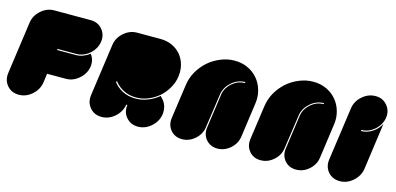

<svg xmlns="http://www.w3.org/2000/svg" viewBox="-78 -1422 3969 1923"><g transform="rotate(15 1906.0 -460.5)"><path d="M757.8 -590.8Q777.3 -567.4 786.1 -535.2Q794.9 -502.9 790 -465.8Q778.3 -390.6 717.8 -337.9Q657.2 -284.2 582 -284.2Q516.6 -284.2 387.7 -284.2Q383.8 -252.9 375 -190.4Q363.3 -115.2 302.7 -61.5Q242.2 -7.8 167 -7.8Q90.8 -7.8 44.9 -61.5Q7.8 -104.5 7.8 -163.1Q7.8 -175.8 9.8 -190.4Q35.2 -371.1 85.9 -734.4Q96.7 -808.6 157.2 -862.3Q217.8 -916 293.9 -916Q418.9 -916 669.9 -916Q745.1 -916 791 -863.3Q829.1 -819.3 829.1 -761.7Q829.1 -748 827.1 -734.4Q821.3 -696.3 802.7 -663.1Q783.2 -629.9 754.9 -605.5Q726.6 -580.1 691.4 -566.4Q656.2 -551.8 619.1 -551.8Q553.7 -551.8 424.8 -551.8Q423.8 -547.9 422.9 -540Q487.3 -540 617.2 -540Q655.3 -540 691.4 -553.7Q726.6 -567.4 757.8 -590.8Z M1538.1 -373Q1489.3 -332 1429.7 -308.6Q1371.1 -285.2 1307.6 -285.2Q1236.3 -285.2 1178.7 -314.5Q1121.1 -343.8 1084 -392.6Q1081.1 -390.6 1074.2 -384.8Q1111.3 -334 1170.9 -303.7Q1230.5 -273.4 1304.7 -273.4Q1371.1 -273.4 1432.6 -297.9Q1495.1 -322.3 1544.9 -364.3Q1555.7 -351.6 1576.2 -328.1Q1596.7 -303.7 1606.4 -265.6Q1615.2 -227.5 1610.4 -190.4Q1598.6 -115.2 1538.1 -61.5Q1477.5 -7.8 1402.3 -7.8Q1326.2 -7.8 1280.3 -61.5Q1234.4 -114.3 1245.1 -190.4Q1241.2 -190.4 1233.4 -190.4Q1221.7 -115.2 1161.1 -61.5Q1100.6 -7.8 1025.4 -7.8Q949.2 -7.8 903.3 -61.5Q866.2 -104.5 866.2 -163.1Q866.2 -175.8 868.2 -190.4Q893.6 -371.1 944.3 -733.4Q955.1 -807.6 1015.6 -861.3Q1076.2 -915 1152.3 -915Q1233.4 -915 1395.5 -915Q1460 -915 1514.6 -890.6Q1568.4 -866.2 1605.5 -823.2Q1641.6 -780.3 1658.2 -722.7Q1668.9 -685.5 1668.9 -644.5Q1668.9 -623 1666 -599.6Q1657.2 -535.2 1625 -479.5Q1593.8 -422.9 1545.9 -379.9Q1543.9 -377.9 1538.1 -373Z M1758.8 -536.1Q1769.5 -611.3 1806.6 -676.8Q1844.7 -742.2 1899.4 -791Q1955.1 -839.8 2025.4 -868.2Q2094.7 -897.5 2169.9 -897.5Q2245.1 -897.5 2306.6 -869.1Q2368.2 -840.8 2410.2 -791Q2452.1 -742.2 2470.7 -676.8Q2483.4 -633.8 2483.4 -586.9Q2483.4 -562.5 2479.5 -536.1Q2462.9 -417 2429.7 -178.7Q2418.9 -105.5 2360.4 -53.7Q2300.8 -2 2227.5 -2Q2154.3 -2 2109.4 -53.7Q2065.4 -105.5 2075.2 -178.7Q2091.8 -299.8 2126 -540Q2139.6 -609.4 2197.3 -658.2Q2254.9 -707 2326.2 -707Q2326.2 -710.9 2328.1 -717.8Q2253.9 -717.8 2192.4 -667Q2130.9 -616.2 2115.2 -543Q2097.7 -420.9 2062.5 -177.7Q2052.7 -104.5 1993.2 -52.7Q1934.6 -1 1860.4 -1Q1787.1 -1 1742.2 -52.7Q1706.1 -95.7 1706.1 -152.3Q1706.1 -165 1708 -177.7Q1724.6 -296.9 1758.8 -536.1Z M2574.2 -536.1Q2585 -611.3 2622.1 -676.8Q2660.2 -742.2 2714.8 -791Q2770.5 -839.8 2840.8 -868.2Q2910.2 -897.5 2985.4 -897.5Q3060.5 -897.5 3122.1 -869.1Q3183.6 -840.8 3225.6 -791Q3267.6 -742.2 3286.1 -676.8Q3298.8 -633.8 3298.8 -586.9Q3298.8 -562.5 3294.9 -536.1Q3278.3 -417 3245.1 -178.7Q3234.4 -105.5 3175.8 -53.7Q3116.2 -2 3043 -2Q2969.7 -2 2924.8 -53.7Q2880.9 -105.5 2890.6 -178.7Q2907.2 -299.8 2941.4 -540Q2955.1 -609.4 3012.7 -658.2Q3070.3 -707 3141.6 -707Q3141.6 -710.9 3143.6 -717.8Q3069.3 -717.8 3007.8 -667Q2946.3 -616.2 2930.7 -543Q2913.1 -420.9 2877.9 -177.7Q2868.2 -104.5 2808.6 -52.7Q2750 -1 2675.8 -1Q2602.5 -1 2557.6 -52.7Q2521.5 -95.7 2521.5 -152.3Q2521.5 -165 2523.4 -177.7Q2540 -296.9 2574.2 -536.1Z M3572.3 -543.9Q3634.8 -543.9 3689.5 -580.1Q3743.2 -615.2 3771.5 -670.9Q3749 -509.8 3704.1 -185.5Q3692.4 -111.3 3631.8 -57.6Q3571.3 -3.9 3496.1 -3.9Q3419.9 -3.9 3374 -56.6Q3336.9 -100.6 3336.9 -158.2Q3336.9 -171.9 3338.9 -185.5Q3365.2 -370.1 3417 -738.3Q3427.7 -813.5 3488.3 -866.2Q3548.8 -919.9 3625 -919.9Q3700.2 -919.9 3745.1 -866.2Q3783.2 -823.2 3783.2 -764.6Q3783.2 -752 3781.2 -738.3Q3769.5 -663.1 3709 -609.4Q3648.4 -555.7 3573.2 -555.7Q3572.3 -551.8 3572.3 -543.9Z"/></g></svg>

Font: Superfatty Italic
Style: Italic
Weight: 400
Version: Version 1.0